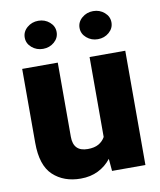

<svg xmlns="http://www.w3.org/2000/svg" viewBox="-83 -798 730 874"><g transform="rotate(-10 282.0 -360.5)"><path d="M365.7 0 360.8 -56.6Q336.4 -25.4 301 -7.8Q265.6 9.8 220.2 9.8Q142.1 9.8 92.8 -36.1Q43.5 -82 43.5 -186.5V-528.3H208V-185.5Q208 -117.2 274.4 -117.2Q305.2 -117.2 324.7 -128.2Q344.2 -139.2 355 -158.7V-528.3H520V0ZM79.6 -666.5Q79.6 -693.8 101.6 -712.6Q123.5 -731.4 153.3 -731.4Q183.6 -731.4 205.3 -712.6Q227.1 -693.8 227.1 -666.5Q227.1 -639.2 205.3 -620.4Q183.6 -601.6 153.3 -601.6Q123.5 -601.6 101.6 -620.4Q79.6 -639.2 79.6 -666.5ZM333 -666.5Q333 -693.8 355 -712.6Q377 -731.4 406.7 -731.4Q437 -731.4 458.7 -712.6Q480.5 -693.8 480.5 -666.5Q480.5 -639.2 458.7 -620.4Q437 -601.6 406.7 -601.6Q377 -601.6 355 -620.4Q333 -639.2 333 -666.5Z"/></g></svg>

Font: Vazirmatn UI Black
Style: Regular
Weight: 900
Designer: Saber Rastikerdar
Foundry: Saber Rastikerdar
Version: Version 33.003